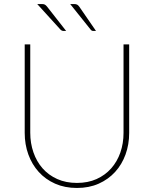

<svg xmlns="http://www.w3.org/2000/svg" viewBox="-20 -923 763 952"><path d="M102.5 0ZM361.5 -16Q416 -16 458.8 -35.2Q501.5 -54.5 531.2 -88Q561 -121.5 576.8 -166.8Q592.5 -212 592.5 -264V-703H620.5V-264Q620.5 -207 602.5 -157.2Q584.5 -107.5 550.8 -70.5Q517 -33.5 469.2 -12.2Q421.5 9 361.5 9Q301.5 9 253.5 -12.2Q205.5 -33.5 172 -70.5Q138.5 -107.5 120.5 -157.2Q102.5 -207 102.5 -264V-703H130V-265Q130 -213 145.8 -167.5Q161.5 -122 191.2 -88.2Q221 -54.5 264 -35.2Q307 -16 361.5 -16ZM347 -903Q357 -903 362.5 -900Q368 -897 373 -890L456 -769.5H442.5Q435 -769.5 430 -775.5L328 -903ZM187 -903Q197 -903 202.2 -900.2Q207.5 -897.5 213.5 -890L308 -769.5H293.5Q287 -769.5 280.5 -775.5L164.5 -903Z"/></svg>

Font: Lato Thin
Style: Regular
Weight: 200
Designer: Lukasz Dziedzic
Foundry: tyPoland Lukasz Dziedzic
Version: Version 2.007; 2014-02-27